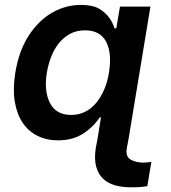

<svg xmlns="http://www.w3.org/2000/svg" viewBox="-20 -573 710 797"><path d="M43.7 -272Q51.5 -318.9 65.3 -356.5Q79.2 -394.2 99.4 -425.4Q140.3 -488.3 196.4 -520.4Q252.5 -552.6 315.7 -552.6Q340.2 -552.6 359 -548.7Q377.8 -544.7 392 -536.6Q405.9 -528.4 416.4 -518.5Q426.8 -508.5 434.5 -497.9Q442.1 -487.2 447.1 -476.4Q452.1 -465.6 455.3 -455.3H462.7L478 -545.5H604.4L513.5 4.6L506.4 41.9Q500.4 77.1 522.4 89.5Q544.4 101.9 574.6 101.9Q583.1 101.9 591.8 101Q600.5 100.1 608.3 99.1L591.6 199.6Q578.8 202.1 561.6 203.3Q544.4 204.5 522 204.5Q486.5 204.5 456.9 196Q427.2 187.5 407.3 168.3Q387.4 149.1 379.1 118.1Q370.7 87 377.5 41.9L384.6 4.6L399.1 -85.9H394.2Q362.9 -40.8 320.7 -15.6Q278.4 9.6 221.6 9.6Q173.7 9.6 135.7 -9.2Q97.7 -28.1 73.7 -63.9Q49.7 -99.8 41.2 -152.3Q32.7 -204.9 43.7 -272ZM187.1 -146Q212.4 -95.9 275.2 -95.9Q299.4 -95.9 319.4 -103.2Q339.5 -110.4 355.8 -123.2Q372.2 -136 384.9 -153.1Q397.7 -170.1 407.3 -189.8Q416.9 -209.5 423.1 -230.6Q429.3 -251.8 432.5 -272.7Q445.3 -352.6 420.5 -399.9Q395.6 -447.1 333.1 -447.1Q296.9 -447.1 269.5 -431.8Q242.2 -416.5 222.8 -391.7Q203.5 -366.8 191.8 -335.6Q180 -304.3 174.7 -272.7Q161.9 -196.7 187.1 -146Z"/></svg>

Font: Inter P Semi Bold
Style: Italic
Weight: 600
Italic angle: 9.39999°
Designer: Rasmus Andersson
Foundry: rsms
Version: Version 3.018;git-588b23468